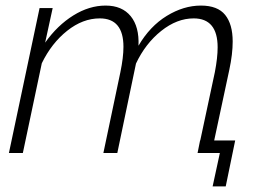

<svg xmlns="http://www.w3.org/2000/svg" viewBox="-20 -549 914 689"><path d="M122 -520H169L142 -396Q186 -458 243 -493.5Q300 -529 359 -529Q418 -529 449 -491Q480 -453 477 -385Q518 -455 578.5 -492Q639 -529 701 -529Q761 -529 788 -495.5Q815 -462 815 -400Q815 -355 803 -299L739 0H689L751 -290Q761 -342 761 -379Q761 -483 675 -483Q615 -483 558.5 -438Q502 -393 468 -321L401 0H351L412 -290Q423 -343 423 -381Q423 -483 338 -483Q277 -483 221 -438.5Q165 -394 130 -322L62 0H12ZM743 120 769 0H689L698 -45H824L790 120Z"/></svg>

Font: Raleway Light
Style: Italic
Weight: 300
Italic angle: -12°
Designer: Matt McInerney, Pablo Impallari, Rodrigo Fuenzalida
Foundry: Matt McInerney, Pablo Impallari, Rodrigo Fuenzalida
Version: Version 4.026